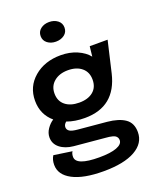

<svg xmlns="http://www.w3.org/2000/svg" viewBox="-176 -860 974 1192"><g transform="rotate(-20 311.5 -264.5)"><path d="M295.9 -628.9Q263.2 -628.9 240.2 -646.5Q217.3 -664.1 217.3 -693.4Q217.3 -723.1 240 -740.7Q262.7 -758.3 295.9 -758.3Q329.1 -758.3 352.1 -740.7Q375 -723.1 375 -693.4Q375 -663.6 352.1 -646.2Q329.1 -628.9 295.9 -628.9ZM422.9 -52.7Q499 -45.4 540 -16.6Q581.1 12.2 581.1 72.3Q581.1 145.5 507.8 187Q434.6 228.5 298.8 228.5Q167 228.5 95 190.4Q22.9 152.3 22.9 86.4Q22.9 52.2 38.6 27.8L159.2 45.4Q149.9 58.1 149.9 79.6Q149.9 138.2 303.2 138.2Q377.9 138.2 418 123Q458 107.9 458 80.6Q458 70.3 453.6 63Q449.2 55.7 442.6 51.3Q436 46.9 424.8 43.9Q413.6 41 403.6 39.6Q393.6 38.1 378.4 37.1L176.8 18.6Q121.6 13.2 87.6 -13.9Q53.7 -41 53.7 -83.5Q53.7 -112.8 72 -139.4Q90.3 -166 113.8 -180.7Q47.4 -237.3 47.4 -328.1Q47.4 -420.9 116.9 -480.5Q186.5 -540 293 -540Q352.1 -540 400.4 -519Q448.7 -498 475.1 -464.4L482.4 -530.8H600.6L552.7 -325.2Q504.9 -122.1 303.2 -122.1Q236.3 -122.1 185.1 -141.1Q168 -127 168 -109.9Q168 -92.8 182.9 -83Q197.8 -73.2 235.8 -69.8ZM428.2 -330.1Q428.2 -379.9 394.3 -408.4Q360.4 -437 303.2 -437Q247.1 -437 211.7 -407.7Q176.3 -378.4 176.3 -329.1Q176.3 -279.3 210.4 -251.5Q244.6 -223.6 302.7 -223.6Q360.8 -223.6 394.5 -251.5Q428.2 -279.3 428.2 -330.1Z"/></g></svg>

Font: Epilogue SemiBold
Style: Regular
Weight: 600
Designer: Tyler Finck
Foundry: Etcetera Type Co
Version: Version 2.112